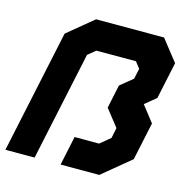

<svg xmlns="http://www.w3.org/2000/svg" viewBox="-124 -800 879 899"><g transform="rotate(15 316.0 -350.0)"><path d="M-19.5 0 107.5 -597 232.5 -700H562L643 -597L605 -418.5L551 -374L611.5 -296.5L572.5 -113L435.5 0H248L278 -141.5H396.5L446 -182L456.5 -232.5L392 -314.5L416 -428L476.5 -477.5L487.5 -528L463.5 -558.5H271.5L234.5 -528L122 0ZM64.5 -71H64L172 -577.5L233 -629.5H531.5L567.5 -575L539.5 -444L485.5 -398.5L474 -344.5L532.5 -266L505.5 -138.5L420.5 -72H317.5H318H420.5L505.5 -138.5L532.5 -266L474 -344.5L485.5 -398.5L539.5 -444L567.5 -575L531.5 -629.5H233L172.5 -577.5Z"/></g></svg>

Font: Tourney Black
Style: Italic
Weight: 900
Italic angle: -12°
Version: Version 1.015